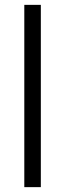

<svg xmlns="http://www.w3.org/2000/svg" viewBox="-20 -770 268 790"><path d="M80 0V-750H148V0Z"/></svg>

Font: Orkney Light
Style: Regular
Weight: 300
Designer: Samuel Oakes and Alfredo Marco Pradil
Foundry: Alfredo Marco Pradil
Version: 1.0; ttfautohint (v1.5)